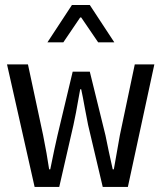

<svg xmlns="http://www.w3.org/2000/svg" viewBox="-20 -741 640 761"><path d="M168 -573.2 265.1 -721.2H335.9L433.1 -573.2H369.1L301.8 -671.9H297.9L231 -573.2ZM117.2 0 7.8 -485.8H90.8L150.9 -205.1Q166 -129.9 174.8 -69.8H179.2Q197.3 -159.7 208 -205.1L268.1 -457H335.9L397.9 -205.1Q401.4 -187 411.1 -141.1Q420.9 -95.2 426.8 -69.8H431.2Q435.1 -89.8 455.1 -205.1L514.2 -485.8H591.8L486.8 0H387.2L329.1 -246.1Q325.2 -265.1 316.4 -312Q308.1 -358.9 301.8 -387.2H297.9Q294.9 -373 290.5 -346.7Q286.1 -320.3 281.2 -294.9Q276.4 -269.5 271 -245.1L214.8 0Z"/></svg>

Font: SourceCodePro-Regular
Style: Regular
Weight: 400
Monospace: yes
Designer: Paul D. Hunt
Foundry: Adobe Systems Incorporated
Version: Version 1.009;PS 1.000;hotconv 1.0.70;makeotf.lib2.5.5900